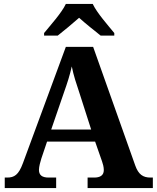

<svg xmlns="http://www.w3.org/2000/svg" viewBox="-20 -951 793 971"><path d="M203 -784V-771H272C300 -793 350 -834 380 -861C410 -834 461 -793 489 -771H558V-784C527 -822 470 -886 449 -931H313C292 -886 234 -822 203 -784ZM4 0H264V-53H226C192 -53 177 -66 177 -92C177 -108 184 -133 189 -149L218 -235H461L496 -135C500 -124 505 -107 505 -91C505 -63 485 -53 456 -53H423V0H753V-53H741C703 -53 680 -69 664 -114L451 -714H313L96 -126C74 -66 52 -53 16 -53H4ZM239 -296 304 -485C320 -530 333 -570 343 -615C352 -569 367 -525 382 -480L441 -296Z"/></svg>

Font: Noto Serif Malayalam
Style: Bold
Weight: 700
Designer: Indian type Foundry, Jelle Bosma, Monotype Design Team
Foundry: Monotype Imaging Inc.
Version: Version 2.104